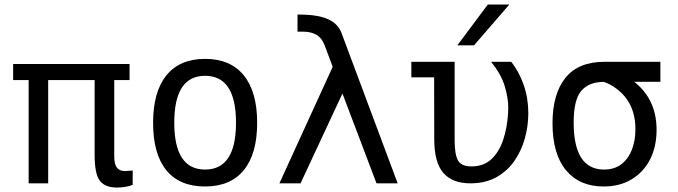

<svg xmlns="http://www.w3.org/2000/svg" viewBox="-20 -825 3050 864"><path d="M506.3 19Q451.2 19 428.2 -13.2Q417 -28.8 411.4 -57.1Q405.8 -85.4 405.8 -130.9V-464.8H196.8V0H108.9V-464.8H39.1V-537.1H563V-464.8H494.1V-121.1Q494.1 -85.4 506.3 -70.8Q518.1 -55.2 543 -55.2Q551.8 -55.2 563 -56.6Q572.3 -57.6 573.2 -57.4Q574.2 -57.1 577.1 -58.1V6.8Q562.5 13.2 542 16.1Q523.4 19 506.3 19Z M902.8 14.2Q788.1 14.2 728.5 -58.8Q668.9 -131.8 668.9 -272.5Q668.9 -412.1 729 -486.1Q789.1 -560.1 902.8 -560.1Q1016.6 -560.1 1076.9 -486.1Q1137.2 -412.1 1137.2 -272.5Q1137.2 -132.8 1077.1 -59.3Q1017.1 14.2 902.8 14.2ZM902.8 -62Q1042 -62 1042 -272.9Q1042 -483.9 902.8 -483.9Q764.2 -483.9 764.2 -272.9Q764.2 -62 902.8 -62Z M1477.1 -524.4 1440.9 -621.1Q1428.7 -653.8 1404.3 -668.2Q1379.9 -682.6 1342.8 -682.6H1318.8V-759.8L1353 -758.8Q1418 -756.8 1460 -736.8Q1502 -716.8 1517.6 -674.3L1769.5 0H1674.3L1521 -404.3L1332.5 0H1237.3Z M2175.3 -804.7H2272L2113.3 -621.1H2038.1ZM2096.7 0Q2015.6 0 1974.9 -47.1Q1934.1 -94.2 1934.1 -198.2L1933.6 -477.1H1831.1V-546.9H2025.9V-192.9Q2025.9 -131.3 2040.5 -103.8Q2055.2 -76.2 2101.1 -76.2Q2156.7 -76.2 2191.7 -109.1Q2226.6 -142.1 2244.4 -196Q2262.2 -250 2266.1 -312.5Q2266.6 -318.4 2266.8 -325.7Q2267.1 -333 2267.1 -340.8Q2267.1 -385.3 2251 -438.2Q2234.9 -491.2 2189.9 -546.9H2280.8Q2316.4 -501 2336.9 -442.1Q2357.4 -383.3 2357.4 -314.9Q2357.4 -258.8 2342 -202.9Q2326.7 -147 2294.9 -101.1Q2263.2 -55.2 2213.9 -27.6Q2164.6 0 2096.7 0Z M2695.8 14.2Q2587.9 14.2 2527.1 -58.8Q2466.3 -131.8 2466.3 -270.5Q2466.3 -402.3 2524.4 -474.6Q2582.5 -546.9 2700.2 -546.9H2951.7V-457H2834Q2934.6 -377.9 2934.6 -240.7Q2934.6 -166 2905.8 -108.6Q2877 -51.3 2823.2 -18.6Q2769.5 14.2 2695.8 14.2ZM2698.2 -62Q2745.1 -62 2776.4 -86.2Q2807.6 -110.4 2823.5 -151.4Q2839.4 -192.4 2839.4 -243.2Q2839.4 -361.8 2755.4 -424.8Q2726.1 -447.3 2696.8 -456.5Q2630.9 -456.5 2596.2 -416.7Q2561.5 -377 2561.5 -273.4Q2561.5 -62 2698.2 -62Z"/></svg>

Font: Vazir Code Hack
Style: Code-Hack
Weight: 400
Foundry: DejaVu fonts team - Redesigned by Saber Rastikerdar
Version: Version 1.1.2